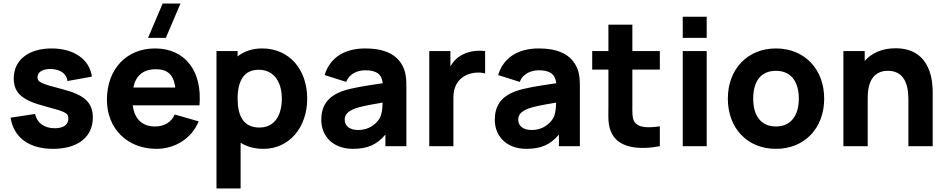

<svg xmlns="http://www.w3.org/2000/svg" viewBox="-20 -830 5375 1090"><path d="M281 15C422 15 507 -52 507 -163C507 -247 460 -291 337 -323C211 -355 193 -364 193 -392C193 -423 226 -441 276 -438C327 -434 358 -410 363 -370L502 -395C488 -493 400 -555 273 -555C142 -555 58 -489 58 -385C58 -302 106 -260 238 -226C355 -195 368 -188 368 -156C368 -122 340 -102 291 -102C231 -102 190 -132 179 -183L40 -162C58 -49 145 15 281 15Z M820.5 -615H921.5L1004.5 -810H903.5ZM868 15C972 15 1067 -42 1108 -141L972 -180C952 -136 913 -112 860 -112C786.5 -112 743.5 -155 733.5 -232H1112.5C1129 -428 1030 -555 860 -555C700 -555 587 -440 587 -263C587 -101 702 15 868 15ZM866 -437C931.5 -437 965.5 -406 975 -333H737C751 -401.5 793 -437 866 -437Z M1346 240V-19.5C1381 2.5 1424 15 1475 15C1624 15 1724 -108 1724 -270C1724 -435 1623 -555 1468 -555C1412 -555 1365.5 -538.5 1329 -510V-540H1209V240ZM1453 -106C1362 -106 1329 -172 1329 -270C1329 -368 1363 -434 1448 -434C1539 -434 1580 -360 1580 -270C1580 -179 1541 -106 1453 -106Z M1984 15C2067 15 2120 -9 2168 -66V0H2287V-330C2287 -379 2286 -417 2265 -457C2227 -529 2149 -555 2054 -555C1924 -555 1850 -493 1823 -404L1946 -365C1963 -414 2014 -431 2054 -431C2118 -431 2147.5 -408 2153 -357.5C2051.5 -342.5 1974 -331 1922 -312C1835 -280 1804 -224 1804 -149C1804 -59 1868 15 1984 15ZM2013 -92C1966 -92 1937 -114 1937 -151C1937 -178 1953 -197 1993 -213C2024 -224.5 2061 -232 2152 -247.5C2151.5 -221.5 2149.5 -187.5 2138 -164C2127 -141 2088 -92 2013 -92Z M2554 0V-276C2554 -338 2580 -382 2628 -404C2660 -419 2704 -422 2734 -413V-540C2685 -546 2634 -538 2595 -514C2570 -499.5 2551 -478 2537 -453V-540H2417V0Z M2969 15C3052 15 3105 -9 3153 -66V0H3272V-330C3272 -379 3271 -417 3250 -457C3212 -529 3134 -555 3039 -555C2909 -555 2835 -493 2808 -404L2931 -365C2948 -414 2999 -431 3039 -431C3103 -431 3132.5 -408 3138 -357.5C3036.5 -342.5 2959 -331 2907 -312C2820 -280 2789 -224 2789 -149C2789 -59 2853 15 2969 15ZM2998 -92C2951 -92 2922 -114 2922 -151C2922 -178 2938 -197 2978 -213C3009 -224.5 3046 -232 3137 -247.5C3136.5 -221.5 3134.5 -187.5 3123 -164C3112 -141 3073 -92 2998 -92Z M3726 -113C3662 -104 3605 -102 3581 -140C3568 -160 3570 -195 3570 -237V-435H3726V-540H3570V-690H3434V-540H3342V-435H3434V-229C3434 -164 3429 -116 3456 -67C3500 12 3614 21 3726 0Z M3992 -615V-735H3856V-615ZM3992 0V-540H3856V0Z M4385 15C4547 15 4659 -102 4659 -270C4659 -437 4548 -555 4385 -555C4225 -555 4112 -439 4112 -270C4112 -103 4222 15 4385 15ZM4385 -112C4300 -112 4256 -173 4256 -270C4256 -364 4296 -428 4385 -428C4471 -428 4515 -366 4515 -270C4515 -177 4472 -112 4385 -112Z M4906 0V-274C4906 -408 4974 -428 5021 -428C5137 -428 5137 -304 5137 -255V0H5275V-303C5275 -348 5275 -556 5064 -556C4986.5 -556 4928 -528 4889 -484.5V-540H4768V0Z"/></svg>

Font: Manrope ExtraBold
Style: Regular
Weight: 800
Designer: Mikhail Sharanda
Foundry: Mikhail Sharanda
Version: Version 4.505